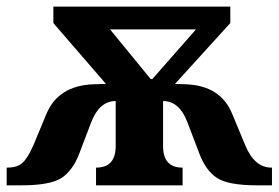

<svg xmlns="http://www.w3.org/2000/svg" viewBox="-20 -556 836 576"><path d="M268.1 -53.2H269Q327.1 -53.2 327.1 -118.2V-252.9Q278.3 -252.9 253.9 -189.9L217.8 -95.2Q198.2 -43.9 164.3 -22Q130.4 0 43.9 0H0V-53.2H2Q32.2 -53.2 47.9 -67.9Q63.5 -82.5 80.1 -120.1L119.1 -213.9Q154.3 -298.8 259.8 -303.2L297.9 -304.2L140.1 -486.8V-536.1H670.9V-486.8L504.9 -304.2L536.1 -303.2Q642.1 -299.8 676.8 -213.9L715.8 -120.1Q743.7 -53.2 793.9 -53.2H795.9V0H752Q663.6 0 630.1 -22.7Q596.7 -45.4 578.1 -95.2L542 -189.9Q518.1 -252.9 469.2 -252.9V-118.2Q469.2 -53.2 526.9 -53.2H527.8V0H268.1ZM432.1 -318.8H437L567.9 -467.8H310.1Z"/></svg>

Font: Droid Serif
Style: Bold
Weight: 700
Designer: Monotype Design team
Foundry: Monotype Imaging Inc.
Version: Version 1.03